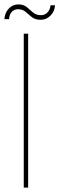

<svg xmlns="http://www.w3.org/2000/svg" viewBox="-32 -853 270 873"><path d="M76 0V-700H96V0ZM153 -763Q128 -763 113 -775Q98 -787 84.5 -799Q71 -811 50 -811Q34 -811 22.5 -800Q11 -789 9 -766H-12Q-10 -795 8 -814Q26 -833 51 -833Q75 -833 89.5 -821Q104 -809 118 -796.5Q132 -784 155 -784Q171 -784 183 -795.5Q195 -807 198 -829H218Q217 -802 198 -782.5Q179 -763 153 -763Z"/></svg>

Font: DM Sans 18pt Thin
Style: Regular
Weight: 250
Designer: Colophon Foundry, Jonny Pinhorn
Foundry: Colophon Foundry
Version: Version 4.004;gftools[0.9.30]